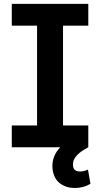

<svg xmlns="http://www.w3.org/2000/svg" viewBox="-20 -747 508 974"><path d="M359.4 206.7Q316.1 206.7 284.8 183.6Q253.6 160.5 246.8 112.9Q245.7 104.4 245.7 95.9Q245.7 41.2 285.9 0H39.8V-110.4H168V-616.8H39.8V-727.3H427.9V-616.8H299.7V-110.4H427.9V0Q410.9 9.2 396.7 18.6Q382.5 28.1 372.2 38.7Q361.9 49.4 356 61.3Q350.1 73.2 350.1 87.4Q350.1 122.9 385.3 122.9Q407.7 122.9 426.1 112.9L438.9 185.4Q403.8 206.7 359.4 206.7Z"/></svg>

Font: Linik Sans SemiBold
Style: Regular
Weight: 600
Designer: Fonts by Rasmus Andersson / Changes by Cristiano Sobral with parts from Marc Monis
Foundry: rsms
Version: Version 3.020; ttfautohint (v1.6)